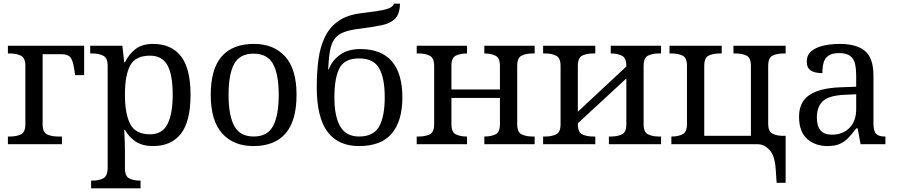

<svg xmlns="http://www.w3.org/2000/svg" viewBox="-20 -785 4882 1045"><path d="M23 0V-42H36Q69 -42 93.5 -53.5Q118 -65 118 -109V-426Q118 -470 93.5 -482Q69 -494 36 -494H23V-536H438V-376H389L384 -409Q377 -456 363 -473Q349 -490 314 -490H212V-109Q212 -65 236.5 -53.5Q261 -42 294 -42H317V0Z M476 240V198H484Q518 198 542 185.5Q566 173 566 126V-426Q566 -470 541.5 -482Q517 -494 484 -494H471V-536H646L656 -446H660Q683 -492 719 -519Q755 -546 813 -546Q912 -546 964.5 -479.5Q1017 -413 1017 -269Q1017 -124 964.5 -57Q912 10 813 10Q755 10 718.5 -14.5Q682 -39 660 -78H656Q658 -49 659 -16.5Q660 16 660 35V131Q660 175 684.5 186.5Q709 198 742 198H745V240ZM797 -54Q863 -54 891.5 -109.5Q920 -165 920 -270Q920 -377 891.5 -429.5Q863 -482 796 -482Q718 -482 689 -429.5Q660 -377 660 -269Q660 -165 689 -109.5Q718 -54 797 -54Z M1359 10Q1251 10 1189 -59Q1127 -128 1127 -269Q1127 -409 1186.5 -477.5Q1246 -546 1362 -546Q1470 -546 1532 -477.5Q1594 -409 1594 -269Q1594 -128 1534.5 -59Q1475 10 1359 10ZM1361 -42Q1436 -42 1466.5 -99.5Q1497 -157 1497 -269Q1497 -381 1466 -437Q1435 -493 1360 -493Q1285 -493 1254.5 -437Q1224 -381 1224 -269Q1224 -157 1255 -99.5Q1286 -42 1361 -42Z M1934 10Q1820 10 1762 -68.5Q1704 -147 1704 -310Q1704 -393 1713.5 -462.5Q1723 -532 1749 -585Q1775 -638 1822.5 -671Q1870 -704 1945 -713Q1990 -719 2028 -724Q2066 -729 2092 -738Q2118 -747 2125 -765H2157Q2156 -710 2131 -684Q2106 -658 2058.5 -648Q2011 -638 1941 -629Q1886 -623 1852 -610Q1818 -597 1800.5 -572.5Q1783 -548 1776 -508Q1769 -468 1766 -408H1770Q1786 -454 1829.5 -486Q1873 -518 1941 -518Q2055 -518 2112.5 -451.5Q2170 -385 2170 -255Q2170 -127 2112.5 -58.5Q2055 10 1934 10ZM1934 -42Q2013 -42 2043.5 -96.5Q2074 -151 2074 -255Q2074 -360 2043.5 -413.5Q2013 -467 1934 -467Q1855 -467 1827.5 -413.5Q1800 -360 1800 -255Q1800 -151 1832 -96.5Q1864 -42 1934 -42Z M2248 0V-42H2261Q2294 -42 2318.5 -53.5Q2343 -65 2343 -109V-426Q2343 -470 2318.5 -482Q2294 -494 2261 -494H2248V-536H2522V-494H2519Q2486 -494 2461.5 -482.5Q2437 -471 2437 -427V-298H2701V-426Q2701 -470 2676.5 -482Q2652 -494 2619 -494H2616V-536H2890V-494H2877Q2844 -494 2819.5 -482.5Q2795 -471 2795 -427V-109Q2795 -65 2819.5 -53.5Q2844 -42 2877 -42H2890V0H2616V-42H2619Q2652 -42 2676.5 -53.5Q2701 -65 2701 -109V-252H2437V-109Q2437 -65 2461.5 -53.5Q2486 -42 2519 -42H2522V0Z M2936 0V-42H2949Q2982 -42 3006.5 -53.5Q3031 -65 3031 -109V-426Q3031 -470 3006.5 -482Q2982 -494 2949 -494H2936V-536H3220V-494H3207Q3174 -494 3149.5 -482.5Q3125 -471 3125 -427V-177L3389 -423V-426Q3389 -470 3364.5 -482Q3340 -494 3307 -494H3304V-536H3578V-494H3565Q3532 -494 3507.5 -482.5Q3483 -471 3483 -427V-109Q3483 -65 3507.5 -53.5Q3532 -42 3565 -42H3578V0H3294V-42H3307Q3340 -42 3364.5 -53.5Q3389 -65 3389 -109V-358L3125 -114V-109Q3125 -65 3149.5 -53.5Q3174 -42 3207 -42H3220V0Z M4202 137Q4197 60 4167.5 30Q4138 0 4105 0H3634V-42H3637Q3670 -42 3694.5 -54Q3719 -66 3719 -110V-427Q3719 -471 3694.5 -482.5Q3670 -494 3637 -494H3624V-536H3908V-494H3895Q3862 -494 3837.5 -482.5Q3813 -471 3813 -427V-46H4067V-427Q4067 -471 4042.5 -482.5Q4018 -494 3985 -494H3972V-536H4256V-494H4243Q4210 -494 4185.5 -482.5Q4161 -471 4161 -427V-112Q4161 -71 4182 -59Q4203 -47 4233 -46H4256V210H4207Z M4484 10Q4417 10 4373 -29Q4329 -68 4329 -150Q4329 -230 4385.5 -268Q4442 -306 4557 -310L4640 -313V-373Q4640 -409 4634 -436.5Q4628 -464 4608 -480Q4588 -496 4547 -496Q4509 -496 4489 -482Q4469 -468 4462.5 -443.5Q4456 -419 4456 -387Q4414 -387 4392.5 -401.5Q4371 -416 4371 -450Q4371 -485 4395.5 -506Q4420 -527 4461 -536.5Q4502 -546 4551 -546Q4643 -546 4688.5 -507Q4734 -468 4734 -373V-114Q4734 -72 4748 -57Q4762 -42 4796 -42H4799V0H4664L4648 -86H4640Q4619 -58 4599 -36.5Q4579 -15 4552.5 -2.5Q4526 10 4484 10ZM4507 -52Q4568 -52 4604 -89.5Q4640 -127 4640 -191V-272L4576 -269Q4491 -265 4458.5 -234.5Q4426 -204 4426 -145Q4426 -52 4507 -52Z"/></svg>

Font: NotoSerif-Regular
Style: Regular
Weight: 400
Designer: Monotype Design Team
Foundry: Monotype Imaging Inc.
Version: Version 2.007; ttfautohint (v1.8) -l 8 -r 50 -G 200 -x 14 -D